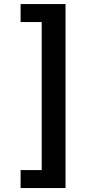

<svg xmlns="http://www.w3.org/2000/svg" viewBox="-20 -742 431 960"><path d="M307.6 198.2H83V108.4H188.5V-631.8H83V-721.7H307.6Z"/></svg>

Font: FreeUniversal
Style: Bold
Weight: 700
Version: Version 1.001 March 22, 2017